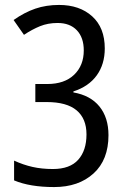

<svg xmlns="http://www.w3.org/2000/svg" viewBox="-20 -745 512 777"><path d="M199 12Q101 12 37 -15V-95Q74 -78 111.5 -69.5Q149 -61 194 -61Q263 -61 296.5 -98.5Q330 -136 330 -201Q330 -265 290 -298.5Q250 -332 169 -332H123V-405H171Q241 -405 280 -442.5Q319 -480 319 -541Q319 -593 291 -622.5Q263 -652 213 -652Q174 -652 142 -639Q110 -626 77 -604L35 -664Q79 -695 123 -710Q167 -725 219 -725Q302 -725 353 -679Q404 -633 404 -549Q404 -485 371.5 -440Q339 -395 277 -375V-371Q346 -359 382.5 -314Q419 -269 419 -198Q419 -98 358.5 -43Q298 12 199 12Z"/></svg>

Font: Noto Sans Malayalam Condensed
Style: Regular
Weight: 400
Width: 3
Designer: Jelle Bosma - Monotype Design Team
Foundry: Monotype Imaging Inc.
Version: Version 2.104; ttfautohint (v1.8.4.7-5d5b)